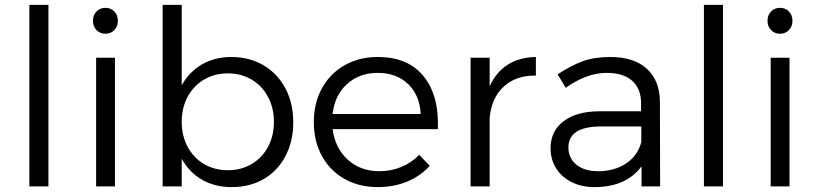

<svg xmlns="http://www.w3.org/2000/svg" viewBox="-20 -762 3343 785"><path d="M100 0V-742H178V0Z M373 0V-526H450V0ZM462 -677Q462 -654 447.5 -639Q433 -624 411 -624Q389 -624 374.5 -639Q360 -654 360 -677Q360 -700 374.5 -715Q389 -730 411 -730Q433 -730 447.5 -715Q462 -700 462 -677Z M1179 -262Q1179 -185 1147.5 -124.5Q1116 -64 1059 -30.5Q1002 3 928 3Q858 3 805.5 -27.5Q753 -58 723 -113V0H645V-742H723V-413Q753 -468 805.5 -498.5Q858 -529 926 -529Q1000 -529 1057.5 -495Q1115 -461 1147 -400.5Q1179 -340 1179 -262ZM1100 -264Q1100 -320 1076 -365.5Q1052 -411 1009 -436.5Q966 -462 912 -462Q857 -462 814 -436.5Q771 -411 747 -366Q723 -321 723 -264Q723 -207 747 -162Q771 -117 814 -91.5Q857 -66 912 -66Q966 -66 1009 -91.5Q1052 -117 1076 -162Q1100 -207 1100 -264Z M1770 -234H1340Q1350 -156 1402 -109Q1454 -62 1531 -62Q1579 -62 1621 -79.5Q1663 -97 1694 -129L1737 -84Q1699 -42 1644.5 -19.5Q1590 3 1525 3Q1448 3 1388.5 -30.5Q1329 -64 1296 -124.5Q1263 -185 1263 -263Q1263 -340 1296 -400.5Q1329 -461 1388.5 -495Q1448 -529 1524 -529Q1649 -529 1712.5 -449.5Q1776 -370 1770 -234ZM1524 -464Q1449 -464 1398.5 -418Q1348 -372 1340 -296H1700Q1696 -373 1648.5 -418.5Q1601 -464 1524 -464Z M2171 -529V-453Q2089 -454 2039 -407.5Q1989 -361 1982 -280V0H1904V-526H1982V-409Q2008 -467 2056 -497.5Q2104 -528 2171 -529Z M2603 -82Q2540 3 2410 3Q2357 3 2316 -18Q2275 -39 2253 -75Q2231 -111 2231 -156Q2231 -225 2283 -265.5Q2335 -306 2428 -307H2601V-340Q2601 -399 2565 -431.5Q2529 -464 2460 -464Q2379 -464 2293 -403L2260 -458Q2316 -495 2363.5 -512Q2411 -529 2475 -529Q2572 -529 2624.5 -481Q2677 -433 2678 -348L2679 0H2603ZM2602 -181V-245H2438Q2304 -245 2304 -159Q2304 -115 2337 -88.5Q2370 -62 2425 -62Q2492 -62 2539.5 -93.5Q2587 -125 2602 -181Z M2858 0V-742H2936V0Z M3131 0V-526H3208V0ZM3220 -677Q3220 -654 3205.5 -639Q3191 -624 3169 -624Q3147 -624 3132.5 -639Q3118 -654 3118 -677Q3118 -700 3132.5 -715Q3147 -730 3169 -730Q3191 -730 3205.5 -715Q3220 -700 3220 -677Z"/></svg>

Font: Kalaa
Style: Regular
Weight: 400
Version: Version 1.20 June 5, 2016